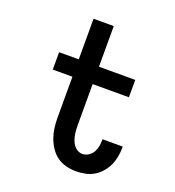

<svg xmlns="http://www.w3.org/2000/svg" viewBox="-135 -841 869 955"><g transform="rotate(20 300.0 -363.5)"><path d="M374 8Q348 8 321.5 1.5Q295 -5 273.5 -20.5Q252 -36 237 -58.5Q222 -81 213 -106Q204 -131 200.5 -157.5Q197 -184 197 -210V-428H93V-520H197V-735H304V-520H496V-428H304V-210Q304 -197 305 -183.5Q306 -170 308.5 -157Q311 -144 316 -131Q321 -118 329 -107.5Q337 -97 349 -90.5Q361 -84 374 -84Q391 -84 406 -93.5Q421 -103 429.5 -118Q438 -133 441 -150Q444 -167 444 -184V-187H551V-182Q551 -158 546.5 -133.5Q542 -109 532 -87Q522 -65 505.5 -46Q489 -27 468 -14.5Q447 -2 423 3Q399 8 374 8Z"/></g></svg>

Font: Iosevka Semibold Extended
Style: Regular
Weight: 600
Width: 7
Monospace: yes
Designer: Belleve Invis
Foundry: Belleve Invis
Version: Version 32.5.0; ttfautohint (v1.8.4)